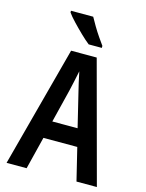

<svg xmlns="http://www.w3.org/2000/svg" viewBox="-136 -1019 836 1101"><g transform="rotate(15 281.5 -469.0)"><path d="M14 0 205 -717H357L550 0H429L382 -193H181L133 0ZM254 -491 206 -297H356L309 -491Q302 -518 294.5 -551.5Q287 -585 281 -615Q275 -585 267.5 -551Q260 -517 254 -491ZM293 -778Q271 -795 241.5 -823.5Q212 -852 185 -880.5Q158 -909 145 -928V-938H277Q289 -916 305.5 -888Q322 -860 340 -834Q358 -808 371 -790V-778Z"/></g></svg>

Font: Noto Sans Mono SemiCondensed SemiBold
Style: Regular
Weight: 600
Width: 4
Designer: Monotype Design Team
Foundry: Monotype Imaging Inc.
Version: Version 2.014; ttfautohint (v1.8.4.7-5d5b)